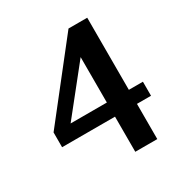

<svg xmlns="http://www.w3.org/2000/svg" viewBox="-150 -755 828 867"><g transform="rotate(-30 264.0 -321.5)"><path d="M496.6 -188.5H423.3V-4.9H308.6V-188H32.7V-265.1L325.7 -637.7H423.3V-261.7H496.6ZM308.6 -261.7V-498.5L119.6 -261.7Z"/></g></svg>

Font: Annapurna SIL
Style: Bold
Weight: 700
Designer: Peter Martin, Annie Olsen
Foundry: SIL International
Version: Version 2.000